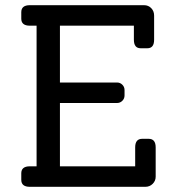

<svg xmlns="http://www.w3.org/2000/svg" viewBox="-20 -720 690 740"><path d="M553 -185Q580 -185 580 -152V-39Q580 -23 568.5 -11.5Q557 0 540 0H95Q62 0 62 -27V-52Q62 -79 95 -79H121V-621H95Q62 -621 62 -648V-673Q62 -700 95 -700H535Q552 -700 563 -688.5Q574 -677 574 -660V-567Q574 -534 548 -534H522Q496 -534 496 -567V-621H211V-402H431Q443 -402 451.5 -393.5Q460 -385 460 -373V-352Q460 -340 451.5 -331.5Q443 -323 431 -323H211V-79H501V-152Q501 -185 528 -185Z"/></svg>

Font: Solway
Style: Regular
Weight: 400
Designer: Mariya V. Pigoulevskaya
Foundry: The Northern Block Ltd.
Version: Version 1.000;hotconv 1.0.109;makeotfexe 2.5.65596